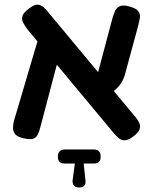

<svg xmlns="http://www.w3.org/2000/svg" viewBox="-20 -604 681 849"><path d="M570 -1Q547 16 532 16.5Q517 17 506.5 8Q496 -1 485 -13L103 -472Q91 -488 83 -502.5Q75 -517 79 -532.5Q83 -548 108 -566Q131 -584 146 -583.5Q161 -583 173.5 -571.5Q186 -560 199 -543L581 -84Q591 -72 596.5 -59Q602 -46 597 -32Q592 -18 570 -1ZM83 7Q56 1 46.5 -11.5Q37 -24 37.5 -40Q38 -56 43 -74L153 -446L253 -400L159 -44Q154 -23 147 -9Q140 5 126 9.5Q112 14 83 7ZM444 -169 397 -222 478 -526Q483 -544 490 -558Q497 -572 512.5 -577.5Q528 -583 557 -574Q584 -566 592.5 -553Q601 -540 598.5 -524.5Q596 -509 591 -490L531 -269Q524 -248 513 -232.5Q502 -217 485.5 -203Q469 -189 444 -169ZM329 225Q314 225 307 216.5Q300 208 301 194L311 119H265Q236 119 236 90V86Q236 73 244 65Q252 57 265 57H396Q410 57 417.5 65Q425 73 425 86V90Q425 119 396 119H350L358 195Q360 208 353 216.5Q346 225 332 225Z"/></svg>

Font: Fredoka Light Medium
Style: Regular
Weight: 500
Version: Version 2.001